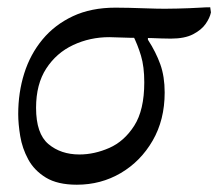

<svg xmlns="http://www.w3.org/2000/svg" viewBox="-20 -493 599 527"><path d="M191 14Q138 14 106 -5.5Q74 -25 57.5 -55.5Q41 -86 35.5 -119.5Q30 -153 30 -180Q30 -239 46.5 -291.5Q63 -344 96.5 -384.5Q130 -425 180 -448.5Q230 -472 297 -472Q311 -472 334.5 -471.5Q358 -471 384.5 -470Q411 -469 433 -469Q450 -469 466.5 -469.5Q483 -470 499 -470.5Q515 -471 529.5 -472Q544 -473 557 -473L559 -459Q556 -444 544.5 -427.5Q533 -411 510 -399Q487 -387 449 -387Q436 -387 423 -387.5Q410 -388 395.5 -388.5Q381 -389 363 -389Q338 -389 313.5 -390Q289 -391 280 -391Q227 -391 181 -369.5Q135 -348 107 -305Q79 -262 79 -197Q79 -126 113 -97.5Q147 -69 198 -69Q239 -69 280 -87Q321 -105 348.5 -148Q376 -191 376 -267Q376 -310 367 -340Q358 -370 344 -398H386V-384Q408 -350 420 -316.5Q432 -283 432 -239Q432 -164 399 -107Q366 -50 311.5 -18Q257 14 191 14Z"/></svg>

Font: STIX Two Text
Style: Italic
Weight: 400
Italic angle: -12°
Designer: Ross Mills, John Hudson & Paul Hanslow, Tiro Typeworks Ltd; with prior portions MicroPress Inc. and Coen Hoffman, Elsevi
Foundry: Tiro Typeworks Ltd
Version: Version 2.13 b171